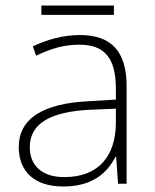

<svg xmlns="http://www.w3.org/2000/svg" viewBox="-20 -666 561 696"><path d="M393 -646H130V-612H393ZM269 -539C208 -539 150 -522 99 -498L111 -464C166 -491 214 -504 268 -504C356 -504 400 -459 400 -345V-305L300 -299C139 -291 48 -238 48 -133C48 -44 105 10 209 10C314 10 367 -37 399 -98H401L408 0H439V-353C439 -482 382 -539 269 -539ZM304 -268 400 -272V-219C399 -101 338 -24 213 -24C134 -24 88 -64 88 -133C88 -221 168 -261 304 -268Z"/></svg>

Font: Noto Sans Arabic ExtLt
Style: Regular
Weight: 200
Designer: Monotype Design Team, Nadine Chahine, Nizar Qandah and Khaled Hosny
Foundry: Monotype Imaging Inc.
Version: Version 2.012